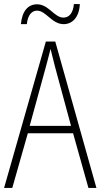

<svg xmlns="http://www.w3.org/2000/svg" viewBox="-20 -918 491 938"><path d="M82 -800H111C116 -847 137 -866 161 -866C205 -866 233 -800 291 -800C333 -800 367 -833 370 -898H341C337 -853 317 -832 290 -832C245 -832 218 -897 161 -897C117 -897 88 -864 82 -800ZM412 0H451L250 -715H204L0 0H40L116 -267H337ZM249 -591 327 -303H125L204 -591C212 -623 220 -649 227 -679C234 -649 242 -621 249 -591Z"/></svg>

Font: Noto Sans Malayalam Condensed ExtraLight
Style: Regular
Weight: 200
Width: 3
Designer: Jelle Bosma - Monotype Design Team
Foundry: Monotype Imaging Inc.
Version: Version 2.104